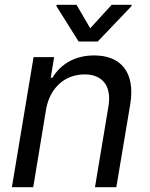

<svg xmlns="http://www.w3.org/2000/svg" viewBox="-20 -785 628 805"><path d="M173.3 -327.1C190 -420.1 255 -473 334.5 -473C411.2 -473 448.9 -422.9 434.7 -339.1L378.2 0H467.7L525.9 -346.6C548.7 -484.7 484.7 -552.6 375 -552.6C292.6 -552.6 234 -515.3 199.9 -459.2H192.8L207 -545.5H120.7L29.8 0H119.3ZM216.6 -759.2 309.7 -610.8H389.6L531.2 -759.2L532 -764.9H448.2L358.3 -666.5L300.8 -764.9H217.3Z"/></svg>

Font: Margiela Sans Text
Style: Italic
Weight: 400
Italic angle: -9.39999°
Designer: Stefan Endress, Andreas Faust
Version: Version 1.100;FEAKit 1.0